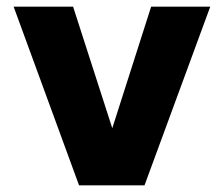

<svg xmlns="http://www.w3.org/2000/svg" viewBox="-20 -558 674 578"><path d="M218 0 21 -538H200L318 -172L435 -538H613L415 0Z"/></svg>

Font: Geist ExtBd
Style: Regular
Weight: 400
Designer: Basement.studio, Andrés Briganti, Mateo Zaragoza
Foundry: Basement.studio, Vercel, Andrés Briganti, Guido Ferreyra, Mateo Zaragoza
Version: Version 1.401